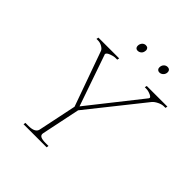

<svg xmlns="http://www.w3.org/2000/svg" viewBox="-233 -1025 1177 1177"><g transform="rotate(45 355.5 -436.5)"><path d="M319 -843Q322 -857 331 -865Q340 -873 352 -873Q363 -873 369 -867Q375 -861 375 -851Q375 -846 374 -843Q372 -829 362 -821Q352 -813 340 -813Q328 -813 322.5 -821Q317 -829 319 -843ZM506 -835Q506 -852 516 -862.5Q526 -873 540 -873Q553 -873 559 -865Q565 -857 563 -843Q560 -829 550 -821Q540 -813 528 -813Q518 -813 512 -819Q506 -825 506 -835ZM166 -14H192Q250 -14 257 -47L309 -297L182 -652Q178 -665 160 -675.5Q142 -686 124 -686H110L113 -700H293L290 -686H276Q259 -686 237 -677.5Q215 -669 213 -659Q211 -657 213 -655L329 -320L594 -655Q603 -666 581.5 -676Q560 -686 540 -686H529L532 -700H711L708 -686H695Q677 -686 655.5 -675.5Q634 -665 623 -652L340 -297L288 -47Q284 -29 297.5 -21.5Q311 -14 340 -14H366L364 0H164Z"/></g></svg>

Font: Taviraj Thin
Style: Italic
Weight: 250
Italic angle: -12°
Designer: Katatrad Team
Foundry: CadsonDemak
Version: Version 1.001